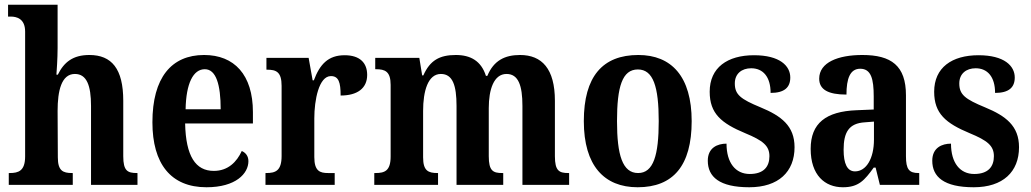

<svg xmlns="http://www.w3.org/2000/svg" viewBox="-20 -780 4348 810"><path d="M17 0H287V-50H284C246 -50 224 -59 224 -116L223 -312C223 -397 239 -468 296 -468C346 -468 364 -419 364 -333V0H560V-50H558C518 -50 500 -59 500 -121V-355C500 -490 451 -548 357 -548C288 -548 250 -518 224 -465H218C219 -479 223 -533 223 -577V-760H14V-710H26C49 -710 86 -702 86 -647V-120C86 -59 58 -50 21 -50H17Z M851 10C975 10 1028 -48 1028 -100C1028 -122 1016 -136 1000 -143C979 -97 942 -59 882 -59C805 -59 764 -121 761 -259H1047V-307C1047 -465 968 -548 841 -548C703 -548 623 -452 623 -264C623 -90 700 10 851 10ZM911 -319H763C765 -428 795 -488 844 -488C892 -488 911 -422 911 -319Z M1100 0H1392V-50H1364C1330 -50 1306 -58 1306 -117V-281C1306 -357 1325 -459 1376 -459C1409 -459 1417 -432 1417 -377C1487 -377 1529 -407 1529 -464C1529 -514 1499 -547 1434 -547C1364 -547 1329 -508 1304 -441H1299L1282 -536H1104V-486H1107C1145 -486 1168 -477 1168 -418V-122C1168 -59 1142 -50 1103 -50H1100Z M1559 0H1828V-50H1826C1787 -50 1765 -59 1765 -116V-312C1765 -395 1785 -468 1840 -468C1890 -468 1906 -419 1906 -333V0H2103V-50H2099C2060 -50 2042 -59 2042 -121V-324C2042 -402 2063 -468 2117 -468C2167 -468 2184 -419 2184 -333V0H2381V-50H2378C2339 -50 2321 -59 2321 -121V-355C2321 -490 2266 -548 2174 -548C2110 -548 2063 -525 2036 -460H2030C2010 -523 1965 -548 1903 -548C1834 -548 1794 -525 1766 -462H1761L1749 -536H1563V-488H1566C1604 -488 1628 -479 1628 -422V-120C1628 -59 1603 -50 1564 -50H1559Z M2670 10C2820 10 2898 -81 2898 -269C2898 -457 2813 -548 2673 -548C2522 -548 2443 -457 2443 -269C2443 -81 2529 10 2670 10ZM2672 -50C2606 -50 2583 -126 2583 -269C2583 -414 2605 -487 2671 -487C2736 -487 2759 -414 2759 -269C2759 -126 2737 -50 2672 -50Z M3141 10C3264 10 3332 -55 3332 -159C3332 -249 3276 -291 3189 -327C3104 -362 3080 -381 3080 -428C3080 -469 3109 -492 3149 -492C3199 -492 3231 -456 3231 -388C3289 -388 3314 -411 3314 -453C3314 -502 3270 -547 3161 -547C3049 -547 2974 -495 2974 -393C2974 -301 3023 -260 3124 -218C3199 -187 3226 -165 3226 -121C3226 -77 3202 -46 3143 -46C3083 -46 3045 -93 3045 -174C3007 -174 2966 -157 2966 -102C2966 -34 3015 10 3141 10Z M3536 10C3602 10 3627 -19 3666 -73H3674L3692 0H3858V-50H3855C3815 -50 3802 -66 3802 -121V-378C3802 -503 3740 -548 3618 -548C3516 -548 3436 -517 3436 -448C3436 -402 3474 -381 3551 -381C3551 -448 3566 -490 3609 -490C3655 -490 3666 -447 3666 -373V-318L3594 -315C3464 -310 3400 -260 3400 -152C3400 -41 3460 10 3536 10ZM3587 -57C3554 -57 3539 -90 3539 -148C3539 -222 3561 -260 3629 -264L3667 -267V-191C3667 -112 3635 -57 3587 -57Z M4088 10C4211 10 4279 -55 4279 -159C4279 -249 4223 -291 4136 -327C4051 -362 4027 -381 4027 -428C4027 -469 4056 -492 4096 -492C4146 -492 4178 -456 4178 -388C4236 -388 4261 -411 4261 -453C4261 -502 4217 -547 4108 -547C3996 -547 3921 -495 3921 -393C3921 -301 3970 -260 4071 -218C4146 -187 4173 -165 4173 -121C4173 -77 4149 -46 4090 -46C4030 -46 3992 -93 3992 -174C3954 -174 3913 -157 3913 -102C3913 -34 3962 10 4088 10Z"/></svg>

Font: Noto Serif Thai Condensed
Style: Bold
Weight: 700
Width: 3
Designer: Monotype Design Team
Foundry: Monotype Imaging Inc.
Version: Version 2.002